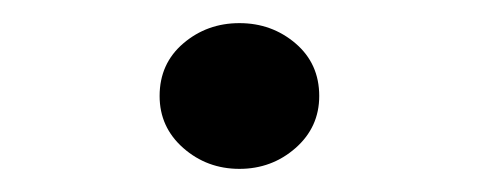

<svg xmlns="http://www.w3.org/2000/svg" viewBox="-20 -351 414 166"><path d="M187 -205Q159 -205 138.5 -223Q118 -241 118 -268Q118 -296 138.5 -313.5Q159 -331 187 -331Q215 -331 235.5 -313.5Q256 -296 256 -268Q256 -241 235.5 -223Q215 -205 187 -205Z"/></svg>

Font: Hahmlet
Style: Regular
Weight: 400
Designer: Minjoo Ham & Mark Frömberg
Foundry: hypertype
Version: Version 1.001; ttfautohint (v1.8.3)